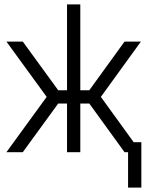

<svg xmlns="http://www.w3.org/2000/svg" viewBox="-20 -688 666 868"><path d="M9 -500 191 -250 9 0H83L265 -250L83 -500ZM617 -500H543L362 -250L543 0H617L436 -250ZM283 -668V-280H217V-220H283V0H343V-220H410V-280H343V-668ZM559 160H619V-45H559Z"/></svg>

Font: Unageo
Style: Light
Weight: 300
Designer: Richard Sepsi
Foundry: Richard Sepsi
Version: Version 2.000